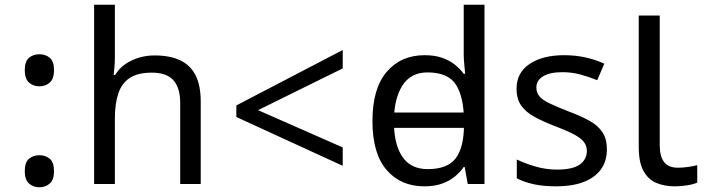

<svg xmlns="http://www.w3.org/2000/svg" viewBox="-20 -780 2986 814"><path d="M147 -414Q121 -414 103 -430Q85 -446 85 -482Q85 -520 103 -535Q121 -550 147 -550Q173 -550 191 -535Q209 -520 209 -482Q209 -446 191 -430Q173 -414 147 -414ZM147 14Q121 14 103 -2Q85 -18 85 -54Q85 -92 103 -107Q121 -122 147 -122Q173 -122 191 -107Q209 -92 209 -54Q209 -18 191 -2Q173 14 147 14Z M467 -537Q467 -518 465.5 -498Q464 -478 462 -462H468Q485 -490 511 -508Q537 -526 569 -535.5Q601 -545 635 -545Q700 -545 743.5 -524.5Q787 -504 809 -461Q831 -418 831 -349V0H744V-343Q744 -408 715 -440Q686 -472 624 -472Q564 -472 530 -449.5Q496 -427 481.5 -383.5Q467 -340 467 -277V0H379V-760H467Z M982 -284V-333L1433 -568V-490L1074 -313L1433 -155V-77Z M1608 -238V-303H1984V-238ZM1779 10Q1679 10 1619 -59.5Q1559 -129 1559 -267Q1559 -405 1619.5 -475.5Q1680 -546 1780 -546Q1822 -546 1853 -535.5Q1884 -525 1907 -507Q1930 -489 1946 -467H1952Q1951 -480 1948.5 -505.5Q1946 -531 1946 -546V-760H2034V0H1963L1950 -72H1946Q1930 -49 1907 -30.5Q1884 -12 1852.5 -1Q1821 10 1779 10ZM1793 -63Q1878 -63 1912.5 -109.5Q1947 -156 1947 -250V-266Q1947 -366 1914 -419.5Q1881 -473 1792 -473Q1721 -473 1685.5 -416.5Q1650 -360 1650 -265Q1650 -169 1685.5 -116Q1721 -63 1793 -63Z M2553 -148Q2553 -96 2527 -61Q2501 -26 2453 -8Q2405 10 2339 10Q2283 10 2242.5 1Q2202 -8 2171 -24V-104Q2203 -88 2248.5 -74.5Q2294 -61 2341 -61Q2408 -61 2438 -82.5Q2468 -104 2468 -140Q2468 -160 2457 -176Q2446 -192 2417.5 -208Q2389 -224 2336 -244Q2284 -264 2247 -284Q2210 -304 2190 -332Q2170 -360 2170 -404Q2170 -472 2225.5 -509Q2281 -546 2371 -546Q2420 -546 2462.5 -536.5Q2505 -527 2542 -510L2512 -440Q2478 -454 2441 -464Q2404 -474 2365 -474Q2311 -474 2282.5 -456.5Q2254 -439 2254 -409Q2254 -387 2267 -371.5Q2280 -356 2310.5 -341.5Q2341 -327 2392 -307Q2443 -288 2479 -268Q2515 -248 2534 -219.5Q2553 -191 2553 -148Z M2841 10Q2797 10 2762.5 -4.5Q2728 -19 2708 -55.5Q2688 -92 2688 -157V-714H2777V-165Q2777 -117 2795.5 -93Q2814 -69 2854 -69Q2876 -69 2899.5 -72.5Q2923 -76 2936 -80V-6Q2922 1 2894.5 5.5Q2867 10 2841 10Z"/></svg>

Font: hexuoriya05
Style: Book
Weight: 400
Designer: Jelle Bosma - Monotype Design Team
Foundry: Monotype Imaging Inc.
Version: Version 2.003